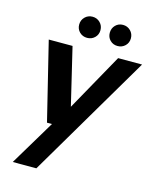

<svg xmlns="http://www.w3.org/2000/svg" viewBox="-135 -805 900 1115"><g transform="rotate(15 315.0 -247.5)"><path d="M51 220 214 -52H184L69 -521H212L294 -177L486 -521H630L193 220ZM281 -588Q254 -588 235.5 -606Q217 -624 217 -651Q217 -678 235.5 -696.5Q254 -715 281 -715Q308 -715 326.5 -696.5Q345 -678 345 -651Q345 -624 326.5 -606Q308 -588 281 -588ZM464 -588Q437 -588 419 -606Q401 -624 401 -651Q401 -678 419 -696.5Q437 -715 464 -715Q491 -715 509.5 -696.5Q528 -678 528 -651Q528 -624 509.5 -606Q491 -588 464 -588Z"/></g></svg>

Font: DM Sans 10pt
Style: Bold Italic
Weight: 700
Italic angle: -10°
Version: Version 4.004;gftools[0.9.30]